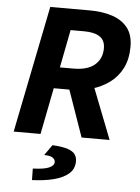

<svg xmlns="http://www.w3.org/2000/svg" viewBox="-59 -698 715 983"><g transform="rotate(5 298.0 -206.5)"><path d="M28 0 159 -652H363Q427 -652 477.5 -635.5Q528 -619 557 -582.5Q586 -546 586 -485Q586 -421 562.5 -374.5Q539 -328 498 -298Q457 -268 405 -253.5Q353 -239 295 -239H213L166 0ZM235 -348H304Q378 -348 414.5 -380Q451 -412 451 -465Q451 -506 423 -524.5Q395 -543 342 -543H273ZM377 0 282 -271 381 -359 521 0ZM143 239 142 180Q201 178 226 166.5Q251 155 251 137Q251 125 238.5 115.5Q226 106 194 106L232 52Q285 55 312 64.5Q339 74 349 89Q359 104 359 124Q359 163 331 187.5Q303 212 254 224.5Q205 237 143 239Z"/></g></svg>

Font: Source Sans 3 ExtraLight
Style: Bold Italic
Weight: 700
Italic angle: -11°
Version: Version 3.052;hotconv 1.1.0;makeotfexe 2.6.0